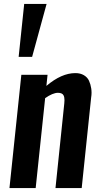

<svg xmlns="http://www.w3.org/2000/svg" viewBox="-20 -960 510 980"><path d="M28.3 0 88.9 -578.1H222.7L216.8 -521.5Q293.9 -586.9 364.7 -586.9Q390.1 -586.9 408.2 -576.2Q426.3 -565.4 434.3 -547.9Q442.4 -530.3 445.8 -507.8Q447.3 -497.6 447.3 -486.8Q447.3 -474.6 445.3 -462.9L397 0H263.2L308.1 -432.1Q309.1 -440.9 309.1 -448.2Q309.1 -463.9 304.7 -472.7Q298.3 -486.3 275.4 -486.3Q248.5 -485.8 210.4 -459L162.1 0ZM75.2 -669.9 103.5 -939.9H217.8L144 -669.9Z"/></svg>

Font: Oswald
Style: Medium
Weight: 500
Designer: Vernon Adams
Foundry: Vernon Adams
Version: 3.0; ttfautohint (v0.94.23-7a4d-dirty) -l 8 -r 50 -G 150 -x 